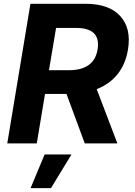

<svg xmlns="http://www.w3.org/2000/svg" viewBox="-20 -747 702 1000"><path d="M138.5 -727.3H425.4Q548.7 -727.3 606.9 -662.6Q664.4 -598.7 646.7 -489.7Q634.2 -413.4 592.9 -361.3Q551.5 -309.3 483.7 -282.7L591.3 0H421.5L326.3 -257.8H214.5L171.5 0H17.8ZM339.5 -381.4Q470.5 -381.4 488.3 -489.7Q506.4 -601.6 375.7 -601.6H272L235.1 -381.4ZM139.2 233 212.4 57.5H352.3L245.4 233Z"/></svg>

Font: Inter P
Style: Bold Italic
Weight: 700
Italic angle: 9.39999°
Designer: Rasmus Andersson
Foundry: rsms
Version: Version 3.018;git-588b23468